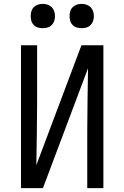

<svg xmlns="http://www.w3.org/2000/svg" viewBox="-20 -968 640 988"><path d="M88 0V-735H171V-441Q171 -360 169.5 -279.5Q168 -199 167 -118L399 -735H512V0H429V-294Q429 -375 430.5 -455.5Q432 -536 433 -617L201 0ZM400 -823Q387 -823 375 -826.5Q363 -830 354 -839Q345 -848 341.5 -860Q338 -872 338 -885Q338 -898 341.5 -910Q345 -922 354 -931Q363 -940 375 -944Q387 -948 400 -948Q413 -948 425 -944Q437 -940 446 -931Q455 -922 459 -910Q463 -898 463 -885Q463 -872 459 -860Q455 -848 446 -839Q437 -830 425 -826.5Q413 -823 400 -823ZM200 -823Q187 -823 175 -826.5Q163 -830 154 -839Q145 -848 141.5 -860Q138 -872 138 -885Q138 -898 141.5 -910Q145 -922 154 -931Q163 -940 175 -944Q187 -948 200 -948Q213 -948 225 -944Q237 -940 246 -931Q255 -922 259 -910Q263 -898 263 -885Q263 -872 259 -860Q255 -848 246 -839Q237 -830 225 -826.5Q213 -823 200 -823Z"/></svg>

Font: Iosevka Curly Extended
Style: Regular
Weight: 400
Width: 7
Monospace: yes
Designer: Belleve Invis
Foundry: Belleve Invis
Version: Version 11.1.0; ttfautohint (v1.8.3)